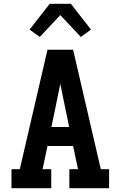

<svg xmlns="http://www.w3.org/2000/svg" viewBox="-20 -999 640 1019"><path d="M41 0V-101H85L232 -735H368L515 -101H559V0H348V-101H394L368 -224H232L206 -101H252V0ZM347 -325 313 -490Q310 -506 306.5 -522Q303 -538 300 -554Q297 -538 293.5 -522Q290 -506 287 -490L253 -325ZM191 -803 137 -842 244 -979H356L463 -842L409 -803L300 -919Z"/></svg>

Font: Iosevka Etoile
Style: Bold
Weight: 700
Designer: Belleve Invis
Foundry: Belleve Invis
Version: Version 28.1.0; ttfautohint (v1.8.4)